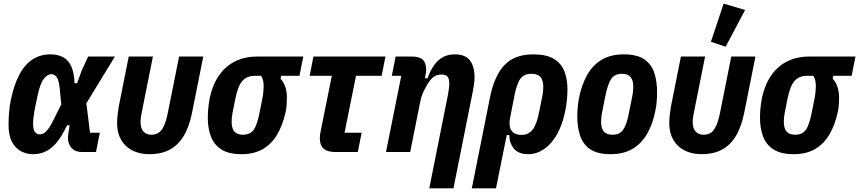

<svg xmlns="http://www.w3.org/2000/svg" viewBox="-20 -836 4725 1056"><path d="M529 -106 508 0H431Q389 0 369 -28Q349 -56 355 -96L363 -147H349Q328 -103 307 -72.5Q286 -42 263 -23.5Q240 -5 215 3.5Q190 12 161 12Q127 12 96 -4Q65 -20 46 -55.5Q27 -91 27 -149Q27 -185 30 -219.5Q33 -254 39 -284Q56 -367 85.5 -423.5Q115 -480 158 -508.5Q201 -537 258 -537Q297 -537 326 -522Q355 -507 371.5 -472Q388 -437 390 -378H404L429 -447L465 -525H612L455 -268L475 -106ZM198 -97Q211 -97 223 -104.5Q235 -112 248 -130.5Q261 -149 277 -182L317 -262L309 -343Q305 -392 293 -410Q281 -428 263 -428Q240 -428 220 -401.5Q200 -375 186 -307L171 -235Q167 -213 164.5 -193Q162 -173 162 -155Q162 -124 172 -110.5Q182 -97 198 -97Z M821 -525 762 -230Q758 -212 755.5 -195.5Q753 -179 753 -164Q753 -130 769 -112.5Q785 -95 813 -95Q834 -95 850.5 -104.5Q867 -114 880 -140Q893 -166 903 -215L965 -525H1098L1036 -215Q1020 -136 989 -86Q958 -36 912 -12Q866 12 803 12Q747 12 707 -9Q667 -30 645.5 -68Q624 -106 624 -156Q624 -179 626.5 -202Q629 -225 633 -249L688 -525Z M1627 -419H1526L1523 -403Q1540 -385 1549 -358.5Q1558 -332 1558 -296Q1558 -280 1556.5 -258.5Q1555 -237 1551 -220Q1535 -148 1504.5 -96Q1474 -44 1425.5 -16Q1377 12 1308 12Q1239 12 1198.5 -13.5Q1158 -39 1140.5 -84Q1123 -129 1123 -187Q1123 -218 1126 -246Q1129 -274 1134 -299Q1150 -372 1185.5 -422.5Q1221 -473 1274 -499Q1327 -525 1394 -525H1648ZM1416 -419H1381Q1338 -419 1313.5 -391.5Q1289 -364 1275 -296L1259 -216Q1257 -205 1255.5 -193Q1254 -181 1254 -168Q1254 -143 1260.5 -127Q1267 -111 1281 -103Q1295 -95 1317 -95Q1356 -95 1375.5 -122.5Q1395 -150 1408 -219L1423 -294Q1426 -308 1428 -327.5Q1430 -347 1430 -365Q1430 -379 1427 -393Q1424 -407 1416 -419Z M1948 0H1823Q1780 0 1759.5 -19Q1739 -38 1739 -77Q1739 -86 1740.5 -97Q1742 -108 1745 -121L1805 -419H1683L1704 -525H2100L2079 -419H1938L1875 -106H1969Z M2236 0H2103L2187 -419H2135L2156 -525H2246Q2287 -525 2305.5 -507.5Q2324 -490 2324 -452Q2324 -445 2323 -437Q2322 -429 2320 -421L2317 -405H2331Q2354 -469 2390 -503Q2426 -537 2482 -537Q2538 -537 2564 -504.5Q2590 -472 2590 -407Q2590 -390 2586 -365.5Q2582 -341 2579 -326L2474 200H2341L2443 -311Q2446 -327 2448.5 -344.5Q2451 -362 2451 -377Q2451 -403 2441.5 -414.5Q2432 -426 2408 -426Q2385 -426 2368.5 -415.5Q2352 -405 2335 -379Q2321 -357 2309 -331.5Q2297 -306 2291 -275Z M2575 200 2675 -301Q2699 -420 2755 -478.5Q2811 -537 2913 -537Q2984 -537 3025 -513Q3066 -489 3083.5 -445.5Q3101 -402 3101 -345Q3101 -318 3098 -286.5Q3095 -255 3090 -232Q3079 -174 3059 -128.5Q3039 -83 3012 -52Q2985 -21 2953 -4.5Q2921 12 2885 12Q2833 12 2807.5 -17.5Q2782 -47 2781 -93H2767L2708 200ZM2848 -94Q2886 -94 2909 -122.5Q2932 -151 2945 -219L2959 -289Q2964 -310 2966 -327Q2968 -344 2968 -357Q2968 -382 2961.5 -398Q2955 -414 2940.5 -422Q2926 -430 2902 -430Q2875 -430 2858 -418.5Q2841 -407 2829.5 -380Q2818 -353 2809 -308L2785 -185Q2780 -157 2785 -136.5Q2790 -116 2806 -105Q2822 -94 2848 -94Z M3338 12Q3265 12 3225 -16Q3185 -44 3170 -91.5Q3155 -139 3155 -197Q3155 -220 3157.5 -246Q3160 -272 3164 -295Q3179 -370 3209.5 -424Q3240 -478 3289.5 -507.5Q3339 -537 3411 -537Q3485 -537 3524.5 -509Q3564 -481 3579 -434Q3594 -387 3594 -328Q3594 -306 3592 -279.5Q3590 -253 3585 -230Q3571 -156 3540 -101.5Q3509 -47 3459.5 -17.5Q3410 12 3338 12ZM3349 -95Q3388 -95 3407.5 -122.5Q3427 -150 3440 -219L3458 -309Q3460 -320 3461.5 -332Q3463 -344 3463 -357Q3463 -382 3456.5 -398Q3450 -414 3436.5 -422Q3423 -430 3400 -430Q3361 -430 3342 -402.5Q3323 -375 3309 -306L3291 -216Q3289 -205 3287.5 -193Q3286 -181 3286 -168Q3286 -143 3292.5 -127Q3299 -111 3313 -103Q3327 -95 3349 -95Z M3858 -525 3799 -230Q3795 -212 3792.5 -195.5Q3790 -179 3790 -164Q3790 -130 3806 -112.5Q3822 -95 3850 -95Q3871 -95 3887.5 -104.5Q3904 -114 3917 -140Q3930 -166 3940 -215L4002 -525H4135L4073 -215Q4057 -136 4026 -86Q3995 -36 3949 -12Q3903 12 3840 12Q3784 12 3744 -9Q3704 -30 3682.5 -68Q3661 -106 3661 -156Q3661 -179 3663.5 -202Q3666 -225 3670 -249L3725 -525ZM4078 -781 3971 -579 3890 -606 3960 -816Z M4664 -419H4563L4560 -403Q4577 -385 4586 -358.5Q4595 -332 4595 -296Q4595 -280 4593.5 -258.5Q4592 -237 4588 -220Q4572 -148 4541.5 -96Q4511 -44 4462.5 -16Q4414 12 4345 12Q4276 12 4235.5 -13.5Q4195 -39 4177.5 -84Q4160 -129 4160 -187Q4160 -218 4163 -246Q4166 -274 4171 -299Q4187 -372 4222.5 -422.5Q4258 -473 4311 -499Q4364 -525 4431 -525H4685ZM4453 -419H4418Q4375 -419 4350.5 -391.5Q4326 -364 4312 -296L4296 -216Q4294 -205 4292.5 -193Q4291 -181 4291 -168Q4291 -143 4297.5 -127Q4304 -111 4318 -103Q4332 -95 4354 -95Q4393 -95 4412.5 -122.5Q4432 -150 4445 -219L4460 -294Q4463 -308 4465 -327.5Q4467 -347 4467 -365Q4467 -379 4464 -393Q4461 -407 4453 -419Z"/></svg>

Font: IBM Plex Sans Condensed
Style: Bold Italic
Weight: 700
Width: 3
Italic angle: -11.31°
Designer: Mike Abbink, Paul van der Laan, Pieter van Rosmalen
Foundry: Bold Monday
Version: Version 3.201